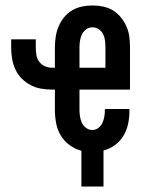

<svg xmlns="http://www.w3.org/2000/svg" viewBox="-20 -548 540 703"><path d="M278 135V4Q255 -2 235 -16.5Q215 -31 202.5 -52Q190 -73 185.5 -97Q181 -121 181 -145V-220H171Q150 -220 130 -223.5Q110 -227 92 -236.5Q74 -246 59.5 -260.5Q45 -275 36.5 -293.5Q28 -312 24.5 -332Q21 -352 21 -372V-404H111V-372Q111 -359 113.5 -345.5Q116 -332 124 -321.5Q132 -311 144.5 -305.5Q157 -300 171 -300H181V-375Q181 -394 184 -413.5Q187 -433 194.5 -451Q202 -469 214.5 -484.5Q227 -500 244 -510Q261 -520 280 -524Q299 -528 319 -528Q338 -528 357.5 -524Q377 -520 393.5 -510Q410 -500 422.5 -484.5Q435 -469 443 -451Q451 -433 453.5 -413.5Q456 -394 456 -375V-220H271V-145Q271 -133 273 -121Q275 -109 280 -98Q285 -87 295.5 -79.5Q306 -72 318 -72Q330 -72 340 -79.5Q350 -87 355 -98Q360 -109 362 -121Q364 -133 364 -145V-149H454V-141Q454 -118 449 -94.5Q444 -71 432 -51Q420 -31 401 -17Q382 -3 359 3V135ZM271 -300H366V-375Q366 -387 364.5 -399.5Q363 -412 357.5 -423Q352 -434 341.5 -441Q331 -448 319 -448Q306 -448 296 -441Q286 -434 280.5 -423Q275 -412 273 -399.5Q271 -387 271 -375Z"/></svg>

Font: Iosevka Bendy Medium
Style: Regular
Weight: 500
Monospace: yes
Designer: Belleve Invis
Foundry: Belleve Invis
Version: Version 30.1.2